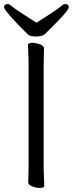

<svg xmlns="http://www.w3.org/2000/svg" viewBox="-28 -916 359 946"><path d="M152 -804Q187 -827 221 -848.5Q255 -870 280 -891Q285 -896 293 -896Q311 -896 311 -880Q311 -874 297.5 -857Q284 -840 264 -819Q244 -798 224.5 -779Q205 -760 193 -748Q187 -742 174.5 -739Q162 -736 149 -736Q137 -736 126.5 -738.5Q116 -741 111 -745Q93 -762 72.5 -783Q52 -804 33.5 -824.5Q15 -845 3.5 -860Q-8 -875 -8 -880Q-8 -896 10 -896Q18 -896 23 -891Q48 -870 82.5 -848.5Q117 -827 152 -804ZM113 -589Q113 -620 111.5 -649Q110 -678 110 -695Q110 -705 132 -705Q149 -705 169 -697.5Q189 -690 189 -677Q189 -665 188 -639.5Q187 -614 187 -588V-106Q187 -75 188.5 -46Q190 -17 190 0Q190 10 168 10Q151 10 131 2.5Q111 -5 111 -18Q111 -30 112 -55.5Q113 -81 113 -107Z"/></svg>

Font: QiushuiShotai
Style: Regular
Weight: 600
Designer: Fontworks Inc.
Foundry: Fontworks Inc.
Version: Version 1.250